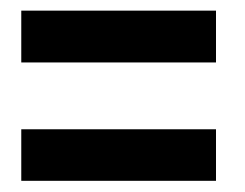

<svg xmlns="http://www.w3.org/2000/svg" viewBox="-20 -418 450 352"><path d="M19 -303.5H376V-398.5H19ZM19 -86.5H376V-181H19Z"/></svg>

Font: Anybody ExtraExpanded SemiBold
Style: Regular
Weight: 600
Width: 8
Version: Version 1.113;gftools[0.9.25]